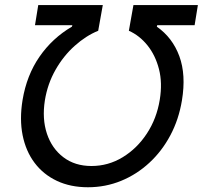

<svg xmlns="http://www.w3.org/2000/svg" viewBox="-20 -748 821 777"><path d="M71.3 -343.3Q87.9 -443.4 139.9 -518.6Q191.9 -593.8 271 -640.1L272.9 -646H121.6L134.8 -727.5H396L377.4 -623.5Q328.1 -603.5 282.5 -562.7Q236.8 -522 204.6 -465.3Q172.4 -408.7 161.6 -341.8Q149.9 -267.1 169.9 -207Q189.9 -147 236.6 -111.6Q283.2 -76.2 350.1 -76.2Q418 -76.2 476.3 -111.6Q534.7 -147 574.5 -207.8Q614.3 -268.6 626.5 -344.2Q637.7 -412.6 623.3 -468.5Q608.9 -524.4 576.7 -564.5Q544.4 -604.5 501.5 -623.5L520 -727.5H780.8L767.6 -646H616.2L614.7 -640.1Q678.2 -595.7 705.8 -520.5Q733.4 -445.3 716.3 -341.8Q703.6 -264.6 669.4 -200.4Q635.3 -136.2 584.2 -89.1Q533.2 -42 470 -16.1Q406.7 9.8 335.9 9.8Q265.1 9.8 210.2 -16.1Q155.3 -42 119.9 -89.1Q84.5 -136.2 71.5 -200.9Q58.6 -265.6 71.3 -343.3Z"/></svg>

Font: Inter
Style: Italic
Weight: 400
Italic angle: -9.3988°
Designer: Rasmus Andersson
Foundry: rsms
Version: Version 4.001;git-66647c0bb